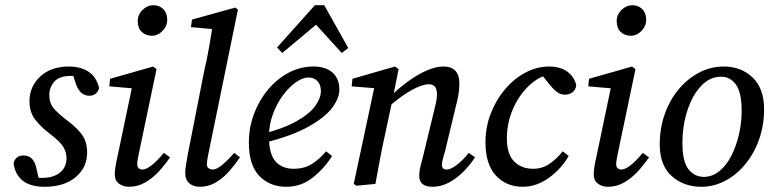

<svg xmlns="http://www.w3.org/2000/svg" viewBox="-20 -705 2958 736"><path d="M133 -2 93 -31Q108 -26 117.5 -24.5Q127 -23 140 -23Q185 -23 210 -43.5Q235 -64 235 -99Q235 -120 223.5 -140.5Q212 -161 174 -190Q139 -216 116 -245Q93 -274 93 -317Q93 -373 134 -411.5Q175 -450 244 -450Q289 -450 319.5 -430Q350 -410 360 -367Q351 -338 322 -338Q287 -338 271 -383L254 -436L287 -410Q280 -411 271.5 -412.5Q263 -414 252 -414Q207 -414 188 -392Q169 -370 169 -340Q169 -311 184.5 -291.5Q200 -272 238 -243Q279 -212 296.5 -185.5Q314 -159 314 -120Q314 -63 270 -26Q226 11 151 11Q96 11 66.5 -13Q37 -37 32 -80Q40 -109 70 -109Q107 -109 118 -66Z M420 -37Q420 -49 422.5 -65.5Q425 -82 431 -108L488 -380L504 -365L399 -374L402 -403L567 -450L580 -440L514 -125Q506 -90 506 -75Q506 -65 512 -60Q518 -55 525 -55Q555 -55 608 -119L632 -102Q612 -73 588.5 -47.5Q565 -22 536.5 -5.5Q508 11 474 11Q452 11 436 -1Q420 -13 420 -37ZM562 -568Q539 -568 523.5 -582.5Q508 -597 508 -624Q508 -649 526.5 -667Q545 -685 568 -685Q591 -685 606 -670Q621 -655 621 -629Q621 -605 603 -586.5Q585 -568 562 -568Z M746 11Q722 11 706 -2Q690 -15 690 -43Q690 -54 692.5 -70Q695 -86 700 -114L762 -429Q773 -476 781.5 -524Q790 -572 797 -621L821 -591L712 -601L716 -630L882 -676L892 -668L781 -126Q773 -90 773 -75Q773 -65 780 -60Q787 -55 795 -55Q809 -55 830 -71.5Q851 -88 878 -119L900 -102Q881 -74 858 -48Q835 -22 807 -5.5Q779 11 746 11Z M1078 11Q1014 11 974 -30.5Q934 -72 934 -159Q934 -216 953.5 -268Q973 -320 1007 -361Q1041 -402 1086 -426Q1131 -450 1181 -450Q1229 -450 1255 -426.5Q1281 -403 1281 -362Q1281 -329 1253.5 -292Q1226 -255 1161.5 -219Q1097 -183 984 -155L981 -190Q1067 -212 1117 -240.5Q1167 -269 1188.5 -299Q1210 -329 1210 -356Q1210 -381 1196.5 -394.5Q1183 -408 1162 -408Q1140 -408 1114 -389.5Q1088 -371 1064.5 -339.5Q1041 -308 1026 -267Q1011 -226 1011 -181Q1011 -115 1036 -86.5Q1061 -58 1106 -58Q1149 -58 1179.5 -79Q1210 -100 1230 -125L1253 -107Q1223 -59 1178.5 -24Q1134 11 1078 11ZM1290 -502 1170 -634H1220L1062 -502L1042 -523L1187 -685H1223L1315 -521Z M1587 -31Q1587 -47 1591 -64Q1595 -81 1602 -107L1640 -264Q1646 -287 1650.5 -307.5Q1655 -328 1655 -342Q1655 -365 1646.5 -373.5Q1638 -382 1624 -382Q1599 -382 1559.5 -360.5Q1520 -339 1470 -296L1473 -332Q1505 -364 1541.5 -391Q1578 -418 1614 -434Q1650 -450 1680 -450Q1741 -450 1741 -384Q1741 -362 1737 -340Q1733 -318 1727 -296L1686 -125Q1680 -107 1677 -93.5Q1674 -80 1674 -74Q1674 -55 1692 -55Q1707 -55 1730 -72Q1753 -89 1777 -119L1801 -102Q1783 -74 1757.5 -48Q1732 -22 1701.5 -5.5Q1671 11 1638 11Q1587 11 1587 -31ZM1419 0 1346 7 1336 0 1417 -380 1440 -365 1328 -374 1331 -403 1494 -450 1508 -440 1485 -325 1457 -194Q1446 -145 1437 -97Q1428 -49 1419 0Z M1984 11Q1921 11 1881 -32Q1841 -75 1841 -160Q1841 -218 1861.5 -270.5Q1882 -323 1916.5 -363.5Q1951 -404 1994.5 -427Q2038 -450 2085 -450Q2128 -450 2154.5 -430.5Q2181 -411 2189 -379Q2187 -360 2174 -351Q2161 -342 2146 -342Q2129 -342 2115 -352.5Q2101 -363 2090 -377L2048 -429L2089 -421Q2043 -411 2005.5 -374.5Q1968 -338 1945.5 -285.5Q1923 -233 1923 -174Q1923 -114 1951 -86Q1979 -58 2024 -58Q2060 -58 2088.5 -78.5Q2117 -99 2137 -125L2160 -107Q2131 -57 2083.5 -23Q2036 11 1984 11Z M2256 -37Q2256 -49 2258.5 -65.5Q2261 -82 2267 -108L2324 -380L2340 -365L2235 -374L2238 -403L2403 -450L2416 -440L2350 -125Q2342 -90 2342 -75Q2342 -65 2348 -60Q2354 -55 2361 -55Q2391 -55 2444 -119L2468 -102Q2448 -73 2424.5 -47.5Q2401 -22 2372.5 -5.5Q2344 11 2310 11Q2288 11 2272 -1Q2256 -13 2256 -37ZM2398 -568Q2375 -568 2359.5 -582.5Q2344 -597 2344 -624Q2344 -649 2362.5 -667Q2381 -685 2404 -685Q2427 -685 2442 -670Q2457 -655 2457 -629Q2457 -605 2439 -586.5Q2421 -568 2398 -568Z M2668 11Q2601 11 2555 -30Q2509 -71 2509 -152Q2509 -213 2528 -267Q2547 -321 2581 -362Q2615 -403 2659.5 -426.5Q2704 -450 2754 -450Q2821 -450 2865 -408Q2909 -366 2909 -286Q2909 -226 2890.5 -172.5Q2872 -119 2838.5 -77.5Q2805 -36 2761 -12.5Q2717 11 2668 11ZM2678 -27Q2710 -27 2737 -48.5Q2764 -70 2783 -107Q2802 -144 2812.5 -189Q2823 -234 2823 -280Q2823 -351 2801 -381Q2779 -411 2744 -411Q2701 -411 2667.5 -375.5Q2634 -340 2615 -281.5Q2596 -223 2596 -156Q2596 -86 2619 -56.5Q2642 -27 2678 -27Z"/></svg>

Font: Lisu Bosa Medium
Style: Italic
Weight: 500
Italic angle: -19°
Designer: David Morse, Annie Olsen, Victor Gaultney, Frank Grießhammer (Latin)
Foundry: SIL International
Version: Version 2.000